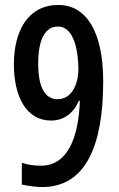

<svg xmlns="http://www.w3.org/2000/svg" viewBox="-20 -744 481 774"><path d="M396 -416C396 -613 330 -724 215 -724C95 -724 36 -622 36 -485C36 -356 85 -258 186 -258C237 -258 276 -287 298 -338H302C297 -196 256 -76 145 -76C115 -76 90 -80 68 -88V0C90 5 124 10 150 10C325 10 396 -156 396 -416ZM214 -637C282 -637 296 -527 296 -466C296 -406 270 -344 212 -344C161 -344 134 -393 134 -487C134 -588 163 -637 214 -637Z"/></svg>

Font: Noto Sans Khmer ExtraCondensed Medium
Style: Regular
Weight: 500
Width: 2
Designer: Danh Hong and the Monotype Design Team
Foundry: Monotype Imaging Inc.
Version: Version 2.004